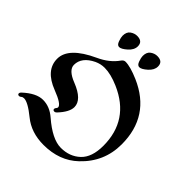

<svg xmlns="http://www.w3.org/2000/svg" viewBox="-242 -1040 1216 1216"><g transform="rotate(45 365.5 -432.0)"><path d="M8.3 0ZM214.8 -754.9ZM395.5 -820.8Q395.5 -856 417 -871.1Q438.5 -886.2 461.9 -886.2Q511.7 -886.2 511.7 -842.3Q511.7 -810.1 480.7 -782.5Q449.7 -754.9 430.7 -754.9Q413.6 -754.9 404.5 -780.5Q395.5 -806.2 395.5 -820.8ZM214.8 -820.8Q214.8 -856 236.3 -871.1Q257.8 -886.2 281.2 -886.2Q331.1 -886.2 331.1 -842.3Q331.1 -810.1 300 -782.5Q269 -754.9 250 -754.9Q232.9 -754.9 223.9 -780.5Q214.8 -806.2 214.8 -820.8ZM8.3 -99.1Q8.3 -106 16.1 -113.3Q85.9 -178.2 146.2 -178.2Q206.5 -178.2 258.8 -132.8Q363.3 -42.5 440.4 -42.5Q519 -42.5 570.6 -91.1Q622.1 -139.6 622.1 -242.2Q622.1 -472.2 406.7 -565.9Q334 -597.7 278.3 -597.7Q243.7 -597.7 210.9 -582.5Q127.4 -542 127.4 -473.1Q127.4 -426.8 209 -395Q319.3 -351.6 319.3 -286.1Q319.3 -241.7 264.6 -183.6Q257.3 -175.8 249 -175.8Q235.8 -175.8 235.8 -187.5Q235.8 -193.8 241.5 -200Q247.1 -206.1 247.1 -211.9Q247.1 -238.3 154.3 -273.9Q24.9 -323.7 24.9 -425.5Q24.9 -527.3 198.2 -606.9Q277.3 -643.1 318.4 -702.1Q329.6 -718.3 344.7 -718.3Q388.2 -718.3 466.3 -684.6Q697.8 -584 697.8 -330.6Q697.8 -173.3 582 -64Q491.7 22 349.6 22Q239.3 22 164.3 -39.1Q89.4 -100.1 54.2 -100.1Q42.5 -100.1 35.4 -93.8Q28.3 -87.4 21.5 -87.4Q8.3 -87.4 8.3 -99.1Z"/></g></svg>

Font: UnifrakturMaguntia20
Style: Book
Weight: 400
Designer: j. 'mach' wust, Gerrit Ansmann, Georg Duffner, based on a font by Peter Wiegel, original typeface by Carl Albert Fahrenw
Version: Version 2017-03-19